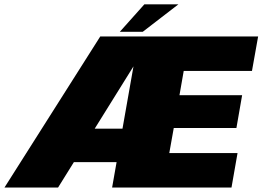

<svg xmlns="http://www.w3.org/2000/svg" viewBox="-46 -838 1174 858"><path d="M-26 0H213.5L583.5 -594.5L598.5 -675H402ZM179 -113.5H517L543.5 -263H249ZM455 0H988.5L1015.5 -154H710.5L730.5 -266H1010.5L1036 -412.5H756L775 -521H1080L1107.5 -675H574ZM489.5 -696H592L751 -818.5H599Z"/></svg>

Font: Anybody UltraCondensed Thin Black
Style: Italic
Weight: 900
Italic angle: -10°
Version: Version 1.111